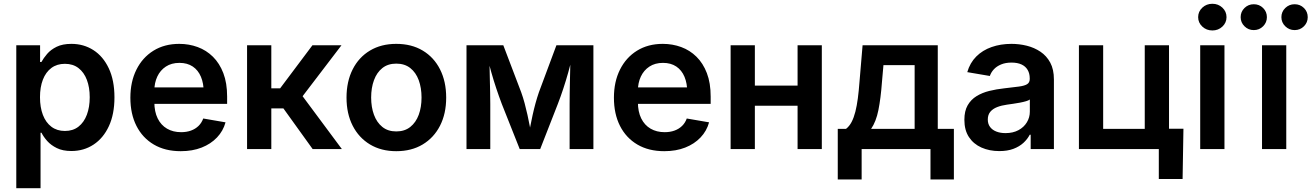

<svg xmlns="http://www.w3.org/2000/svg" viewBox="-20 -777 6838 1001"><path d="M64.9 204.1V-541H189V-453.6H195.8Q207 -474.1 225.8 -496.1Q244.6 -518.1 275.4 -533.2Q306.2 -548.3 352.5 -548.3Q416 -548.3 466.8 -515.9Q517.6 -483.4 547.1 -420.9Q576.7 -358.4 576.7 -269.5Q576.7 -181.6 547.6 -119.1Q518.6 -56.6 467.8 -23.2Q417 10.3 352.1 10.3Q307.1 10.3 276.4 -4.9Q245.6 -20 226.3 -41.7Q207 -63.5 196.3 -85H191.4V204.1ZM318.4 -94.2Q360.4 -94.2 389.2 -116.7Q418 -139.2 432.9 -179Q447.8 -218.8 447.8 -270Q447.8 -321.3 432.9 -360.6Q418 -399.9 389.2 -422.1Q360.4 -444.3 318.4 -444.3Q276.9 -444.3 247.8 -422.6Q218.8 -400.9 203.6 -361.8Q188.5 -322.8 188.5 -270Q188.5 -217.8 203.6 -178Q218.8 -138.2 248 -116.2Q277.3 -94.2 318.4 -94.2Z M922.4 11.2Q840.8 11.2 782 -23.4Q723.1 -58.1 691.4 -120.6Q659.7 -183.1 659.7 -267.6Q659.7 -350.6 691.2 -413.8Q722.7 -477.1 780 -512.7Q837.4 -548.3 914.6 -548.3Q965.3 -548.3 1010.5 -531.7Q1055.7 -515.1 1090.1 -481.2Q1124.5 -447.3 1144.3 -395.8Q1164.1 -344.2 1164.1 -273.9V-235.4H717.3V-321.3H1100.6L1042 -296.4Q1042 -342.3 1027.6 -376.7Q1013.2 -411.1 984.9 -430.2Q956.5 -449.2 915.5 -449.2Q874 -449.2 844.7 -429.9Q815.4 -410.6 800 -377.7Q784.7 -344.7 784.7 -304.2V-245.1Q784.7 -194.8 802 -159.7Q819.3 -124.5 850.8 -106.2Q882.3 -87.9 924.3 -87.9Q952.6 -87.9 975.6 -96.2Q998.5 -104.5 1014.9 -120.4Q1031.2 -136.2 1039.6 -159.2L1155.8 -139.2Q1143.6 -94.2 1111.3 -60.3Q1079.1 -26.4 1031.2 -7.6Q983.4 11.2 922.4 11.2Z M1268.1 0V-541H1394.5V-316.4H1440.4L1608.9 -541H1760.3L1557.6 -275.4L1762.2 0H1609.9L1457.5 -211.9H1394.5V0Z M2045.9 11.2Q1967.3 11.2 1908.9 -23.9Q1850.6 -59.1 1818.6 -121.8Q1786.6 -184.6 1786.6 -268.1Q1786.6 -352.1 1818.6 -415.3Q1850.6 -478.5 1908.9 -513.4Q1967.3 -548.3 2045.9 -548.3Q2125.5 -548.3 2183.8 -513.4Q2242.2 -478.5 2274.2 -415.3Q2306.2 -352.1 2306.2 -268.1Q2306.2 -184.6 2274.2 -121.8Q2242.2 -59.1 2183.8 -23.9Q2125.5 11.2 2045.9 11.2ZM2045.9 -91.8Q2089.8 -91.8 2119.1 -115.2Q2148.4 -138.7 2163.1 -178.5Q2177.7 -218.3 2177.7 -268.6Q2177.7 -318.8 2163.1 -358.9Q2148.4 -398.9 2119.1 -422.1Q2089.8 -445.3 2045.9 -445.3Q2002.4 -445.3 1973.4 -422.1Q1944.3 -398.9 1929.7 -358.9Q1915 -318.8 1915 -268.6Q1915 -218.3 1929.7 -178.5Q1944.3 -138.7 1973.4 -115.2Q2002.4 -91.8 2045.9 -91.8Z M2412.1 0V-541H2604L2697.3 -295.9Q2707 -269 2715.1 -239Q2723.1 -209 2730 -178Q2736.8 -147 2742.4 -117.7Q2748 -88.4 2752.4 -63H2734.4Q2738.8 -87.9 2744.4 -116.9Q2750 -146 2756.8 -177.2Q2763.7 -208.5 2772 -238.8Q2780.3 -269 2789.6 -295.9L2880.9 -541H3073.7V0H2949.7V-234.9Q2949.7 -261.2 2950.2 -292.2Q2950.7 -323.2 2951.4 -356.7Q2952.1 -390.1 2952.9 -423.6Q2953.6 -457 2954.1 -488.8H2965.3Q2954.6 -442.4 2942.4 -398.9Q2930.2 -355.5 2916.7 -314.7Q2903.3 -273.9 2888.2 -234.9L2796.4 0H2689.5L2596.2 -234.9Q2581.1 -274.9 2567.4 -315.9Q2553.7 -356.9 2541.5 -400.1Q2529.3 -443.4 2518.6 -488.8H2531.2Q2531.7 -459.5 2532.5 -426.5Q2533.2 -393.6 2533.9 -359.6Q2534.7 -325.7 2535.4 -293.7Q2536.1 -261.7 2536.1 -234.9V0Z M3443.4 11.2Q3361.8 11.2 3303 -23.4Q3244.1 -58.1 3212.4 -120.6Q3180.7 -183.1 3180.7 -267.6Q3180.7 -350.6 3212.2 -413.8Q3243.7 -477.1 3301 -512.7Q3358.4 -548.3 3435.5 -548.3Q3486.3 -548.3 3531.5 -531.7Q3576.7 -515.1 3611.1 -481.2Q3645.5 -447.3 3665.3 -395.8Q3685.1 -344.2 3685.1 -273.9V-235.4H3238.3V-321.3H3621.6L3563 -296.4Q3563 -342.3 3548.6 -376.7Q3534.2 -411.1 3505.9 -430.2Q3477.5 -449.2 3436.5 -449.2Q3395 -449.2 3365.7 -429.9Q3336.4 -410.6 3321 -377.7Q3305.7 -344.7 3305.7 -304.2V-245.1Q3305.7 -194.8 3323 -159.7Q3340.3 -124.5 3371.8 -106.2Q3403.3 -87.9 3445.3 -87.9Q3473.6 -87.9 3496.6 -96.2Q3519.5 -104.5 3535.9 -120.4Q3552.2 -136.2 3560.5 -159.2L3676.8 -139.2Q3664.6 -94.2 3632.3 -60.3Q3600.1 -26.4 3552.2 -7.6Q3504.4 11.2 3443.4 11.2Z M4171.9 -330.6V-225.6H3881.3V-330.6ZM3915.5 -541V0H3789.1V-541ZM4264.6 -541V0H4138.2V-541Z M4347.7 158.7V-105H4390.6Q4408.2 -118.7 4419.9 -141.1Q4431.6 -163.6 4439.5 -194.6Q4447.3 -225.6 4452.4 -264.4Q4457.5 -303.2 4460.9 -349.1L4477.1 -541H4869.1V-105H4953.1V158.7H4831.1V0H4472.2V158.7ZM4521.5 -105H4748.5V-437.5H4585.9L4578.1 -349.1Q4571.8 -263.7 4559.6 -203.1Q4547.4 -142.6 4521.5 -105Z M5189.9 10.7Q5138.2 10.7 5096.7 -7.8Q5055.2 -26.4 5031.5 -62.5Q5007.8 -98.6 5007.8 -152.3Q5007.8 -198.2 5024.9 -228Q5042 -257.8 5071.5 -275.9Q5101.1 -293.9 5137.9 -303Q5174.8 -312 5214.8 -316.4Q5262.7 -321.8 5292 -325.7Q5321.3 -329.6 5335 -338.1Q5348.6 -346.7 5348.6 -365.2V-368.2Q5348.6 -394 5337.6 -412.6Q5326.7 -431.2 5305.7 -440.9Q5284.7 -450.7 5253.4 -450.7Q5222.2 -450.7 5199 -440.9Q5175.8 -431.2 5161.4 -415.5Q5147 -399.9 5140.6 -380.9L5022.9 -400.9Q5037.1 -449.7 5069.8 -482.4Q5102.5 -515.1 5149.7 -531.7Q5196.8 -548.3 5253.4 -548.3Q5293.9 -548.3 5333.3 -538.6Q5372.6 -528.8 5404.5 -507.3Q5436.5 -485.8 5455.6 -450.4Q5474.6 -415 5474.6 -362.8V0H5353.5V-74.7H5348.6Q5336.9 -51.8 5315.7 -32.2Q5294.4 -12.7 5263.4 -1Q5232.4 10.7 5189.9 10.7ZM5222.2 -83Q5261.2 -83 5289.8 -98.4Q5318.4 -113.8 5333.7 -139.4Q5349.1 -165 5349.1 -194.8V-258.3Q5343.3 -253.4 5329.1 -249.3Q5314.9 -245.1 5296.9 -241.7Q5278.8 -238.3 5261.2 -235.8Q5243.7 -233.4 5230 -231.4Q5201.7 -227.5 5179 -218.8Q5156.2 -210 5143.1 -194.3Q5129.9 -178.7 5129.9 -153.8Q5129.9 -130.9 5141.8 -115Q5153.8 -99.1 5174.6 -91.1Q5195.3 -83 5222.2 -83Z M5605 0V-541H5731.4V-105H5948.2V-541H6074.7V0ZM6021.5 156.2V0H5981.4V-106H6149.9L6145.5 156.2Z M6237.3 0V-541H6363.8V0ZM6300.8 -618.2Q6270 -618.2 6248.3 -638.4Q6226.6 -658.7 6226.6 -687.5Q6226.6 -716.8 6248.3 -737.1Q6270 -757.3 6300.8 -757.3Q6331.5 -757.3 6353 -737.1Q6374.5 -716.8 6374.5 -687.5Q6374.5 -658.7 6353 -638.4Q6331.5 -618.2 6300.8 -618.2Z M6559.6 0V-541H6686V0ZM6729.5 -620.1Q6701.2 -620.1 6680.9 -639.9Q6660.6 -659.7 6660.6 -687.5Q6660.6 -715.8 6680.9 -735.4Q6701.2 -754.9 6729.5 -754.9Q6758.3 -754.9 6778.1 -735.4Q6797.9 -715.8 6797.9 -687.5Q6797.9 -659.7 6778.1 -639.9Q6758.3 -620.1 6729.5 -620.1ZM6516.6 -620.1Q6488.3 -620.1 6468.3 -639.9Q6448.2 -659.7 6448.2 -687.5Q6448.2 -715.8 6468.3 -735.4Q6488.3 -754.9 6516.6 -754.9Q6545.4 -754.9 6565.2 -735.4Q6585 -715.8 6585 -687.5Q6585 -659.7 6565.2 -639.9Q6545.4 -620.1 6516.6 -620.1Z"/></svg>

Font: Inter 17pt SemiBold
Style: Regular
Weight: 600
Version: Version 4.001;git-66647c0bb